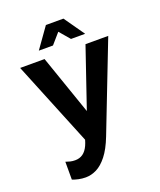

<svg xmlns="http://www.w3.org/2000/svg" viewBox="-158 -778 894 1071"><g transform="rotate(-20 289.0 -242.5)"><path d="M164 195Q142 195 121.5 190.5Q101 186 86 180V74Q100 79 113 82Q126 85 141 85Q168 85 187.5 71Q207 57 220 28.5Q233 0 241 -45L243 24L28 -504H173L303 -129H288L416 -504H551L348 19Q322 86 291.5 124.5Q261 163 229 179Q197 195 164 195ZM159 -559 245 -680H349L434 -559H350L297 -621L243 -559Z"/></g></svg>

Font: Maven Pro SemiBold
Style: Regular
Weight: 600
Designer: Joe Prince
Foundry: Joe Prince
Version: Version 2.103